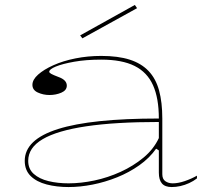

<svg xmlns="http://www.w3.org/2000/svg" viewBox="-20 -741 851 776"><path d="M389 -515Q457 -515 504 -500Q551 -485 580.5 -454Q610 -423 623 -375Q636 -327 636 -262V-37Q636 -17 648.5 -8.5Q661 0 678 0Q700 0 726.5 -9Q753 -18 776 -31V-20Q762 -9 744.5 -1Q727 7 709 11Q691 15 674 15Q647 15 634.5 0.5Q622 -14 622 -43Q622 -76 622 -92Q622 -108 622 -116.5Q622 -125 622 -133L611 -140Q584 -102 543 -73Q502 -44 453.5 -24.5Q405 -5 354.5 5Q304 15 257 15Q209 15 168.5 4.5Q128 -6 104 -29.5Q80 -53 80 -91Q80 -177 214.5 -219.5Q349 -262 622 -262Q622 -344 598.5 -396.5Q575 -449 524 -474.5Q473 -500 389 -500Q328 -500 280 -491.5Q232 -483 205.5 -472Q179 -461 179 -451Q179 -447 187 -442.5Q195 -438 216 -430Q250 -418 250 -395Q250 -376 228 -366.5Q206 -357 180 -357Q155 -357 133 -367Q111 -377 111 -398Q111 -419 134 -439.5Q157 -460 196 -477.5Q235 -495 285 -505Q335 -515 389 -515ZM622 -248Q446 -248 328.5 -230.5Q211 -213 152.5 -178.5Q94 -144 94 -91Q94 -58 116.5 -38Q139 -18 176 -9Q213 0 257 0Q307 0 361.5 -11.5Q416 -23 467.5 -46.5Q519 -70 560 -104Q601 -138 622 -183ZM313 -586 304 -598 525 -721 534 -708Z"/></svg>

Font: Kalnia SemiExpanded Thin
Style: Regular
Weight: 250
Width: 6
Designer: Frida Medrano
Foundry: Frida Medrano
Version: Version 1.105